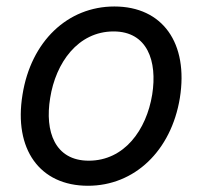

<svg xmlns="http://www.w3.org/2000/svg" viewBox="-20 -573 638 604"><path d="M256.7 11.4C403.1 11.4 518.5 -98.4 545.8 -264.6C573.5 -437.5 491.5 -552.6 339.8 -552.6C192.8 -552.6 77.4 -442.8 50.8 -275.2C22.7 -103.7 104.8 11.4 256.7 11.4ZM137.8 -264.6C155.2 -375.4 225.1 -474.1 337.4 -474.1C443.5 -474.1 475.5 -381 458.8 -275.6C440.7 -164.1 371.1 -67.5 259.2 -67.5C152.7 -67.5 120.4 -159.1 137.8 -264.6Z"/></svg>

Font: Margiela Sans Text
Style: Italic
Weight: 400
Italic angle: -9.39999°
Designer: Stefan Endress, Andreas Faust
Version: Version 1.100;FEAKit 1.0